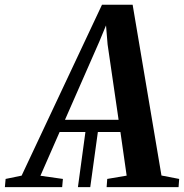

<svg xmlns="http://www.w3.org/2000/svg" viewBox="-93 -766 754 786"><path d="M226 0 258 -235.5H309L276.5 0ZM-73 0 -70 -33.5 -4.5 -47 324.5 -746.5H450L568 -47.5L640.5 -33.5L638 0H343.5L346 -33.5L425.5 -47L400 -225.5H151L72.5 -46.5L164.5 -33.5L161.5 0ZM173 -275.5H392.5L347.5 -584L341 -662L313.5 -595.5Z"/></svg>

Font: Merriweather 72pt SemiBold
Style: Italic
Weight: 600
Italic angle: -7.8°
Version: Version 2.101